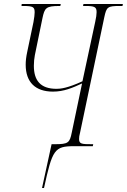

<svg xmlns="http://www.w3.org/2000/svg" viewBox="-20 -734 637 964"><path d="M191 210H201C243 17 253 0 352 0H446L448 -10H440C391 -10 377 -11 377 -36C377 -44 378 -54 382 -68L504 -649C515 -699 520 -704 582 -704H595L597 -714H399L397 -704H409C455 -704 465 -699 465 -673C465 -661 463 -647 458 -624L394 -326C318 -291 283 -288 264 -288C182 -288 150 -331 150 -404C150 -423 152 -441 155 -457L193 -642C204 -694 210 -704 279 -704H283L285 -714H89L88 -704H96C146 -704 154 -699 154 -672C154 -661 152 -646 148 -623L117 -475C111 -447 109 -428 109 -409C109 -321 158 -274 246 -274C301 -274 344 -293 392 -315L340 -67C330 -17 322 -10 256 -10H239Z"/></svg>

Font: Noto Serif Display ExtraCondensed ExtraLight
Style: Italic
Weight: 200
Width: 2
Italic angle: -12°
Designer: Monotype Design Team
Foundry: Monotype Imaging Inc.
Version: Version 2.009